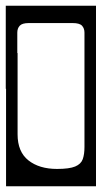

<svg xmlns="http://www.w3.org/2000/svg" viewBox="-40 -626 353 666"><path d="M-20 -318V-606H293V20H-19V-318ZM20 -513V-442H21V-160Q21 -99.5 58.5 -69.8Q96 -40 158 -40Q200.5 -40 220.8 -48.5Q241 -57 247 -73.8Q253 -90.5 253 -116V-513Q253 -527.5 244.5 -536.8Q236 -546 212 -546H60Q37 -546 28.5 -536.8Q20 -527.5 20 -513Z"/></svg>

Font: Honk Rounded
Style: Regular
Weight: 400
Designer: Noopur Datye & Yesha Goshar
Foundry: Ek Type
Version: Version 1.000